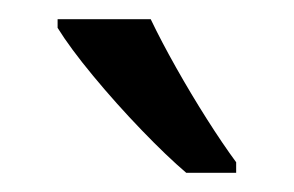

<svg xmlns="http://www.w3.org/2000/svg" viewBox="-20 -786 306 200"><path d="M137 -766Q148 -743 163.5 -715.5Q179 -688 195.5 -662Q212 -636 226 -617V-606H174Q154 -623 127.5 -650.5Q101 -678 77 -707Q53 -736 40 -757V-766Z"/></svg>

Font: Noto Sans Lao ExtraCondensed
Style: Regular
Weight: 400
Width: 2
Designer: Monotype Design Team
Foundry: Monotype Imaging Inc.
Version: Version 2.003; ttfautohint (v1.8.4.7-5d5b)